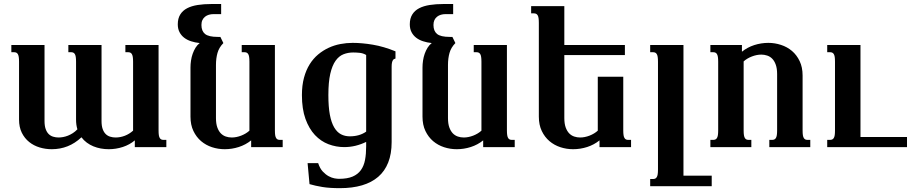

<svg xmlns="http://www.w3.org/2000/svg" viewBox="-20 -747 4626 975"><path d="M76.7 -433.6Q76.7 -448.7 75.2 -458Q73.7 -467.3 70.3 -472.7Q66.9 -478 62 -480Q57.1 -481.9 50.8 -481.9H37.6V-518.6H206.1V-132.8Q206.1 -108.4 211.7 -92.3Q217.3 -76.2 226.8 -66.7Q236.3 -57.1 249.5 -53Q262.7 -48.8 277.3 -48.8Q288.1 -48.8 300.3 -51Q312.5 -53.2 325 -58.1Q337.4 -63 349.6 -70.8Q361.8 -78.6 373 -90.3Q369.6 -101.6 367.9 -113.8Q366.2 -126 366.2 -140.1V-433.6Q366.2 -448.7 364.7 -458Q363.3 -467.3 359.9 -472.7Q356.4 -478 351.6 -480Q346.7 -481.9 340.3 -481.9H327.1V-518.6H495.6V-132.8Q495.6 -108.4 501.2 -92.3Q506.8 -76.2 516.4 -66.7Q525.9 -57.1 539.1 -53Q552.2 -48.8 566.9 -48.8Q590.8 -48.8 613.8 -57.6Q636.7 -66.4 655.8 -83.5V-433.6Q655.8 -448.7 654.3 -458Q652.8 -467.3 649.4 -472.7Q646 -478 641.1 -480Q636.2 -481.9 629.9 -481.9H616.7V-518.6H785.2V-85Q785.2 -69.8 786.6 -60.5Q788.1 -51.3 791.5 -45.9Q794.9 -40.5 799.6 -38.6Q804.2 -36.6 811 -36.6H824.7V0H664.6V-34.2Q638.7 -12.2 603.8 -0.7Q568.8 10.7 532.2 10.7Q511.7 10.7 491.9 7.1Q472.2 3.4 454.3 -3.9Q436.5 -11.2 420.9 -22.7Q405.3 -34.2 393.6 -49.8Q360.8 -19 323.2 -4.2Q285.6 10.7 242.7 10.7Q210.9 10.7 181.2 1.7Q151.4 -7.3 128.2 -25.9Q105 -44.4 90.8 -72.8Q76.7 -101.1 76.7 -140.1Z M994.1 -528.3Q970.7 -530.8 950.4 -537.4Q930.2 -543.9 915.3 -555.4Q900.4 -566.9 891.6 -583.7Q882.8 -600.6 882.8 -623.5Q882.8 -653.3 895.3 -673.3Q907.7 -693.4 930.2 -705.1Q952.6 -716.8 984.1 -721.7Q1015.6 -726.6 1053.2 -726.6H1103V-675.3H1064Q1051.8 -675.3 1040.8 -672.1Q1029.8 -668.9 1021.2 -662.1Q1012.7 -655.3 1007.8 -645Q1002.9 -634.8 1002.9 -620.1Q1002.9 -589.4 1021.2 -574.5Q1039.6 -559.6 1085.4 -559.6H1099.1L1114.3 -528.3Q1092.3 -505.9 1084.5 -478.3Q1076.7 -450.7 1076.7 -417V-147.5Q1076.7 -119.1 1083.5 -100.1Q1090.3 -81.1 1101.3 -69.8Q1112.3 -58.6 1126.7 -53.7Q1141.1 -48.8 1156.7 -48.8Q1180.2 -48.8 1204.8 -58.3Q1229.5 -67.9 1246.6 -83.5V-433.6Q1246.6 -448.7 1245.1 -458Q1243.7 -467.3 1240.2 -472.7Q1236.8 -478 1231.9 -480Q1227.1 -481.9 1220.7 -481.9H1207.5V-518.6H1376V-85Q1376 -69.8 1377.4 -60.5Q1378.9 -51.3 1382.3 -45.9Q1385.7 -40.5 1390.4 -38.6Q1395 -36.6 1401.9 -36.6H1415.5V0H1255.4V-34.2Q1227.5 -11.7 1192.6 -0.5Q1157.7 10.7 1121.1 10.7Q1087.9 10.7 1056.6 0.5Q1025.4 -9.8 1001.2 -30.3Q977.1 -50.8 962.2 -81.8Q947.3 -112.8 947.3 -154.8V-404.3Q947.3 -421.4 950 -439.5Q952.6 -457.5 958.5 -474.1Q964.4 -490.7 973.1 -504.9Q981.9 -519 994.1 -528.3Z M1773.4 -480.5Q1747.1 -480.5 1724.1 -471.4Q1701.2 -462.4 1684.1 -438.5Q1667 -414.6 1657.2 -372.3Q1647.5 -330.1 1647.5 -264.2Q1647.5 -204.6 1655 -164.6Q1662.6 -124.5 1677 -100.1Q1691.4 -75.7 1711.4 -65.2Q1731.4 -54.7 1756.3 -54.7Q1805.7 -54.7 1839.4 -78.6V-467.8Q1823.7 -477.1 1805.9 -478.8Q1788.1 -480.5 1773.4 -480.5ZM1701.2 161.1Q1743.7 161.1 1770.5 149.7Q1797.4 138.2 1812.7 116.7Q1828.1 95.2 1833.7 64.9Q1839.4 34.7 1839.4 -3.4V-26.4Q1813.5 -13.7 1785.4 -6.8Q1757.3 0 1728 0Q1687 0 1648.2 -14.6Q1609.4 -29.3 1579.3 -61.3Q1549.3 -93.3 1531.2 -143.3Q1513.2 -193.4 1513.2 -264.2Q1513.2 -313.5 1523.7 -352.3Q1534.2 -391.1 1552.5 -420.4Q1570.8 -449.7 1595.7 -470.5Q1620.6 -491.2 1649.2 -504.4Q1677.7 -517.6 1708.7 -523.4Q1739.7 -529.3 1770.5 -529.3Q1818.4 -529.3 1873.5 -520Q1928.7 -510.7 1988.3 -486.3V-449.7Q1984.4 -448.7 1981 -447Q1977.5 -445.3 1974.9 -440.9Q1972.2 -436.5 1970.5 -428.7Q1968.8 -420.9 1968.8 -407.7V-25.4Q1968.8 34.2 1951.4 78.1Q1934.1 122.1 1900.6 150.9Q1867.2 179.7 1818.4 194.1Q1769.5 208.5 1706.1 208.5Q1679.2 208.5 1657.5 207Q1635.7 205.6 1617.4 202.6Q1599.1 199.7 1583 196Q1566.9 192.4 1551.8 188L1542 81.5H1595.7Q1604.5 108.4 1619.1 124Q1633.8 139.6 1649.2 147.9Q1664.6 156.2 1678.7 158.7Q1692.9 161.1 1701.2 161.1Z M2172.4 -528.3Q2148.9 -530.8 2128.7 -537.4Q2108.4 -543.9 2093.5 -555.4Q2078.6 -566.9 2069.8 -583.7Q2061 -600.6 2061 -623.5Q2061 -653.3 2073.5 -673.3Q2085.9 -693.4 2108.4 -705.1Q2130.9 -716.8 2162.4 -721.7Q2193.8 -726.6 2231.4 -726.6H2281.2V-675.3H2242.2Q2230 -675.3 2219 -672.1Q2208 -668.9 2199.5 -662.1Q2190.9 -655.3 2186 -645Q2181.2 -634.8 2181.2 -620.1Q2181.2 -589.4 2199.5 -574.5Q2217.8 -559.6 2263.7 -559.6H2277.3L2292.5 -528.3Q2270.5 -505.9 2262.7 -478.3Q2254.9 -450.7 2254.9 -417V-147.5Q2254.9 -119.1 2261.7 -100.1Q2268.6 -81.1 2279.5 -69.8Q2290.5 -58.6 2304.9 -53.7Q2319.3 -48.8 2335 -48.8Q2358.4 -48.8 2383.1 -58.3Q2407.7 -67.9 2424.8 -83.5V-433.6Q2424.8 -448.7 2423.3 -458Q2421.9 -467.3 2418.5 -472.7Q2415 -478 2410.2 -480Q2405.3 -481.9 2398.9 -481.9H2385.7V-518.6H2554.2V-85Q2554.2 -69.8 2555.7 -60.5Q2557.1 -51.3 2560.5 -45.9Q2564 -40.5 2568.6 -38.6Q2573.2 -36.6 2580.1 -36.6H2593.8V0H2433.6V-34.2Q2405.8 -11.7 2370.8 -0.5Q2335.9 10.7 2299.3 10.7Q2266.1 10.7 2234.9 0.5Q2203.6 -9.8 2179.4 -30.3Q2155.3 -50.8 2140.4 -81.8Q2125.5 -112.8 2125.5 -154.8V-404.3Q2125.5 -421.4 2128.2 -439.5Q2130.9 -457.5 2136.7 -474.1Q2142.6 -490.7 2151.4 -504.9Q2160.2 -519 2172.4 -528.3Z M3153.3 -467.3H2845.7V-147.5Q2845.7 -119.1 2852.5 -100.1Q2859.4 -81.1 2870.4 -69.8Q2881.3 -58.6 2895.8 -53.7Q2910.2 -48.8 2925.8 -48.8Q2949.2 -48.8 2973.9 -58.3Q2998.5 -67.9 3015.6 -83.5V-357.4H3145V-85Q3145 -69.8 3146.5 -60.5Q3147.9 -51.3 3151.4 -45.9Q3154.8 -40.5 3159.4 -38.6Q3164.1 -36.6 3170.9 -36.6H3184.6V0H3024.4V-34.2Q2996.6 -11.7 2961.7 -0.5Q2926.8 10.7 2890.1 10.7Q2856.9 10.7 2825.7 0.5Q2794.4 -9.8 2770.3 -30.3Q2746.1 -50.8 2731.2 -81.8Q2716.3 -112.8 2716.3 -154.8V-630.9Q2716.3 -646 2714.8 -655.3Q2713.4 -664.6 2710 -669.9Q2706.5 -675.3 2701.7 -677.2Q2696.8 -679.2 2690.4 -679.2H2677.2V-715.8H2845.7V-518.6H3153.3Z M3594.2 198.7H3281.7V162.1H3295.4Q3301.8 162.1 3306.6 160.2Q3311.5 158.2 3314.9 152.8Q3318.4 147.5 3319.8 138.2Q3321.3 128.9 3321.3 113.8V-433.6Q3321.3 -448.7 3319.8 -458Q3318.4 -467.3 3314.9 -472.7Q3311.5 -478 3306.6 -480Q3301.8 -481.9 3295.4 -481.9H3281.7V-518.6H3450.7V145H3594.2Z M3756.3 -85Q3756.3 -69.8 3757.8 -60.5Q3759.3 -51.3 3762.7 -45.9Q3766.1 -40.5 3770.8 -38.6Q3775.4 -36.6 3782.2 -36.6H3795.4V0H3587.4V-36.6H3601.1Q3607.4 -36.6 3612.3 -38.6Q3617.2 -40.5 3620.6 -45.9Q3624 -51.3 3625.5 -60.5Q3627 -69.8 3627 -85V-433.6Q3627 -448.7 3625.5 -458Q3624 -467.3 3620.6 -472.7Q3617.2 -478 3612.3 -480Q3607.4 -481.9 3601.1 -481.9H3587.4V-518.6H3747.6V-484.4Q3775.4 -506.8 3810.3 -518.1Q3845.2 -529.3 3881.8 -529.3Q3914.6 -529.3 3946 -519Q3977.5 -508.8 4001.7 -488.3Q4025.9 -467.8 4040.8 -436.5Q4055.7 -405.3 4055.7 -363.8V-85Q4055.7 -69.8 4057.1 -60.5Q4058.6 -51.3 4062 -45.9Q4065.4 -40.5 4070.1 -38.6Q4074.7 -36.6 4081.5 -36.6H4094.7V0H3886.7V-36.6H3900.4Q3906.7 -36.6 3911.6 -38.6Q3916.5 -40.5 3919.9 -45.9Q3923.3 -51.3 3924.8 -60.5Q3926.3 -69.8 3926.3 -85V-371.1Q3926.3 -399.4 3919.4 -418.5Q3912.6 -437.5 3901.6 -448.7Q3890.6 -460 3876 -464.8Q3861.3 -469.7 3846.2 -469.7Q3822.8 -469.7 3798.1 -460.2Q3773.4 -450.7 3756.3 -435.1Z M4585.9 0H4180.7V-36.6H4194.3Q4200.7 -36.6 4205.6 -38.6Q4210.4 -40.5 4213.9 -45.9Q4217.3 -51.3 4218.8 -60.5Q4220.2 -69.8 4220.2 -85V-433.6Q4220.2 -448.7 4218.8 -458Q4217.3 -467.3 4213.9 -472.7Q4210.4 -478 4205.6 -480Q4200.7 -481.9 4194.3 -481.9H4180.7V-518.6H4349.6V-51.3H4585.9Z"/></svg>

Font: Arian AMU Serif
Style: Bold
Weight: 700
Designer: Ruben Hakobyan (Tarumian)
Foundry: Ruben Hakobyan (Tarumian)
Version: Version 1.002